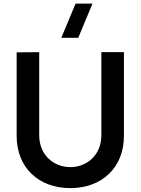

<svg xmlns="http://www.w3.org/2000/svg" viewBox="-20 -1002 760 1038"><path d="M360 15C531.5 15 650 -96.5 650 -267.5V-720H528V-270.5C528 -163.5 449.5 -98.5 360 -98.5C272.5 -98.5 192 -162 192 -270.5V-720L70 -719V-267.5C70 -96 188.5 15 360 15ZM311.5 -797.5H403L480 -982.5H388.5Z"/></svg>

Font: Eudonet
Style: Bold
Weight: 700
Designer: Mikhail Sharanda
Foundry: Mikhail Sharanda
Version: Version 4.503;Glyphs 3.1.2 (3151)